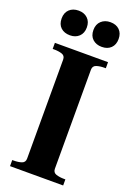

<svg xmlns="http://www.w3.org/2000/svg" viewBox="-172 -979 709 1039"><g transform="rotate(20 183.0 -459.0)"><path d="M164 -847Q164 -814 144 -795Q124 -776 92 -776Q59 -776 39 -794.5Q19 -813 19 -847Q19 -880 39 -899Q59 -918 92 -918Q124 -918 144 -899Q164 -880 164 -847ZM347 -847Q347 -814 327.5 -795Q308 -776 275 -776Q243 -776 222.5 -794.5Q202 -813 202 -847Q202 -880 222.5 -899Q243 -918 275 -918Q308 -918 327.5 -899Q347 -880 347 -847ZM103 -70V-640Q103 -662 84 -668.5Q65 -675 38 -675H30V-710H336V-675H328Q302 -675 282.5 -668.5Q263 -662 263 -640V-70Q263 -48 282.5 -41.5Q302 -35 328 -35H336V0H30V-35H38Q65 -35 84 -41.5Q103 -48 103 -70Z"/></g></svg>

Font: Roboto Serif 144pt SemiBold
Style: Regular
Weight: 600
Version: Version 1.008